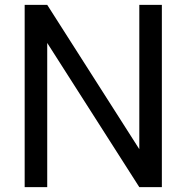

<svg xmlns="http://www.w3.org/2000/svg" viewBox="-20 -770 767 790"><path d="M81.5 -750H174.3L553.2 -156.2V-750H646V0H553.2L174.3 -593.3V0H81.5Z"/></svg>

Font: Spartan MB Med
Style: Regular
Weight: 500
Designer: Matt Bailey, Mirko Velimirovic
Foundry: Matt Bailey
Version: Version 1.005